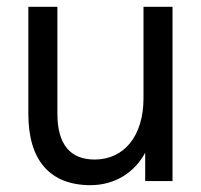

<svg xmlns="http://www.w3.org/2000/svg" viewBox="-20 -530 589 562"><path d="M400 -242C400 -133 344 -63 257 -63C186 -63 148 -107 148 -197V-510H63V-196C63 -60 127 12 245 12C316 12 374 -25 405 -83V0H485V-510H400Z"/></svg>

Font: Alpha Lyrae Medium
Style: Regular
Weight: 500
Designer: Nikolay Petroussenko, Plamen Motev
Foundry: Fontfabric LLC
Version: Version 1.000;hotconv 1.0.109;makeotfexe 2.5.65596